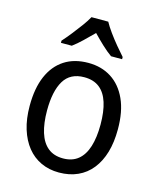

<svg xmlns="http://www.w3.org/2000/svg" viewBox="-116 -848 777 940"><g transform="rotate(15 273.0 -378.0)"><path d="M497 -269Q497 -203 482 -152Q467 -101 438 -64.5Q409 -28 367 -9Q325 10 272 10Q222 10 181 -9Q140 -28 111 -64Q82 -100 66 -151.5Q50 -203 50 -269Q50 -358 76.5 -419.5Q103 -481 153 -513.5Q203 -546 274 -546Q341 -546 391 -514Q441 -482 469 -420.5Q497 -359 497 -269ZM138 -269Q138 -204 152.5 -157.5Q167 -111 197 -86.5Q227 -62 274 -62Q320 -62 350 -86.5Q380 -111 394.5 -157.5Q409 -204 409 -269Q409 -335 394.5 -380.5Q380 -426 350 -449.5Q320 -473 273 -473Q202 -473 170 -420Q138 -367 138 -269ZM315 -766Q327 -744 346.5 -717Q366 -690 388 -663.5Q410 -637 428 -617V-606H372Q348 -623 322.5 -647Q297 -671 272 -697Q246 -671 221 -647Q196 -623 173 -606H118V-617Q137 -638 158 -664.5Q179 -691 198.5 -717.5Q218 -744 230 -766Z"/></g></svg>

Font: Noto Sans SemiCondensed
Style: Regular
Weight: 400
Width: 4
Version: Version 2.013